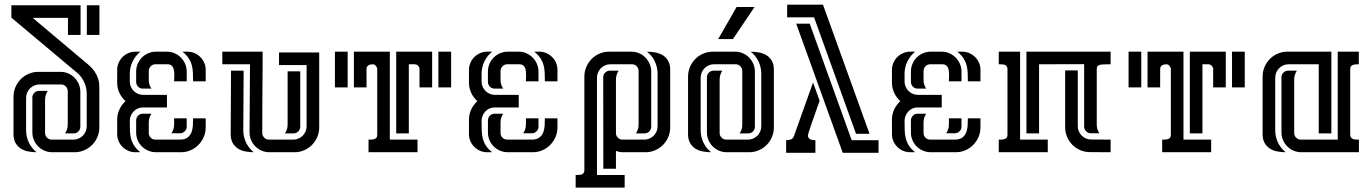

<svg xmlns="http://www.w3.org/2000/svg" viewBox="-20 -666 6004 840"><path d="M364.3 -384.8Q384.3 -367.7 394.5 -352.1Q404.8 -336.4 409.2 -322.3Q413.6 -308.1 414.1 -295.7Q414.6 -283.2 414.6 -272V-108.4Q414.6 -85.9 406 -66.2Q397.5 -46.4 382.8 -31.7Q368.2 -17.1 348.4 -8.5Q328.6 0 306.2 0H208.5Q190.4 0 174.6 -6.8Q158.7 -13.7 147 -25.4Q135.3 -37.1 128.4 -53Q121.6 -68.8 121.6 -86.9V-239.7Q121.6 -252 130.4 -260.3Q139.2 -268.6 150.9 -268.6H189Q183.6 -260.3 180.4 -250.5Q177.2 -240.7 177.2 -231V-84Q177.2 -72.3 185.8 -63.7Q194.3 -55.2 206.1 -55.2H301.3Q313.5 -55.2 324 -59.8Q334.5 -64.5 342.3 -72.3Q350.1 -80.1 354.7 -90.6Q359.4 -101.1 359.4 -113.3V-255.9Q359.4 -282.7 347.9 -307.4Q336.4 -332 315.9 -349.1L314.9 -349.6L30.8 -587.9H29.8V-643.1H332.5V-513.2H277.3V-587.9H123ZM276.4 -267.1Q276.4 -278.8 268.1 -287.6Q259.8 -296.4 247.6 -296.4H151.9Q140.1 -296.4 129.6 -291.7Q119.1 -287.1 111.3 -279.3Q103.5 -271.5 98.9 -260.7Q94.2 -250 94.2 -238.3V-95.7Q94.2 -67.9 106.2 -42.5Q118.2 -17.1 140.1 0Q120.6 0 102.3 -3.7Q84 -7.3 70.1 -16.6Q56.2 -25.9 47.6 -41Q39.1 -56.2 39.1 -79.6V-242.7Q39.1 -265.1 47.6 -284.9Q56.2 -304.7 70.8 -319.6Q85.4 -334.5 105.2 -343Q125 -351.6 147.5 -351.6H245.1Q262.7 -351.6 278.6 -344.7Q294.4 -337.9 306.2 -325.9Q317.9 -314 324.7 -298.1Q331.5 -282.2 331.5 -264.6V-111.8Q331.5 -100.1 323.2 -91.3Q314.9 -82.5 302.7 -82.5H264.6Q276.4 -99.1 276.4 -120.6ZM415 -513.2H359.9V-643.1H415Z M710.4 -195.8H603.5Q591.8 -195.8 581.5 -190.9Q571.3 -186 564 -178Q556.6 -169.9 552.2 -159.4Q547.9 -148.9 547.9 -137.7Q547.9 -116.2 548.3 -97.4Q548.8 -78.6 552.7 -62Q556.6 -45.4 566.2 -30Q575.7 -14.6 594.2 0H572.3Q556.2 0 541.7 -6.1Q527.3 -12.2 516.4 -22.9Q505.4 -33.7 499 -48.1Q492.7 -62.5 492.7 -78.6V-142.6Q492.7 -166 502.4 -187Q512.2 -208 529.3 -223.6Q512.2 -238.8 502.4 -259.8Q492.7 -280.8 492.7 -304.2V-360.4Q492.7 -376.5 499 -391.1Q505.4 -405.8 516.1 -416.5Q526.9 -427.2 541.5 -433.6Q556.2 -439.9 572.3 -439.9H594.2Q572.3 -422.4 560.1 -397Q547.9 -371.6 547.9 -343.8V-309.1Q547.9 -297.4 552.5 -286.6Q557.1 -275.9 564.9 -268.1Q572.8 -260.3 583.5 -255.6Q594.2 -251 606 -251H710.4ZM662.6 0Q645 0 629.2 -6.6Q613.3 -13.2 601.3 -24.9Q589.4 -36.6 582.5 -52.2Q575.7 -67.9 575.7 -85.9V-139.2Q575.7 -150.9 584 -159.7Q592.3 -168.5 604.5 -168.5H642.6Q630.9 -151.4 630.9 -130.4V-83.5Q630.9 -71.8 639.4 -63.5Q647.9 -55.2 659.7 -55.2H766.6Q788.1 -55.2 799.8 -63.7Q811.5 -72.3 817.1 -85.9Q822.8 -99.6 823.7 -116.2Q824.7 -132.8 824.7 -148.4H879.9V-108.9Q879.9 -86.4 871.3 -66.7Q862.8 -46.9 848.1 -32Q833.5 -17.1 813.7 -8.5Q793.9 0 771.5 0ZM710.9 -439.9Q728.5 -439.9 744.1 -432.9Q759.8 -425.8 771.5 -414.1Q783.2 -402.3 790 -386.5Q796.9 -370.6 796.9 -353V-310.1H741.7Q741.7 -318.8 742.4 -331.5Q743.2 -344.2 741.5 -356.2Q739.7 -368.2 733.4 -376.5Q727.1 -384.8 712.9 -384.8H659.7Q647.9 -384.8 639.4 -376Q630.9 -367.2 630.9 -355.5V-316.4Q630.9 -294.9 642.6 -278.3H604.5Q592.3 -278.3 584 -287.1Q575.7 -295.9 575.7 -307.6V-353Q575.7 -371.1 582.5 -387Q589.4 -402.8 601.1 -414.6Q612.8 -426.3 628.7 -433.1Q644.5 -439.9 662.6 -439.9ZM800.3 -439.9Q816.9 -439.9 831.3 -433.6Q845.7 -427.2 856.4 -416.5Q867.2 -405.8 873.5 -391.4Q879.9 -377 879.9 -360.4V-310.1H824.7Q824.7 -330.1 824 -347.9Q823.2 -365.7 818.8 -381.6Q814.5 -397.5 804.9 -411.9Q795.4 -426.3 778.3 -439.9ZM730 -83Q735.4 -90.8 738 -98.6Q740.7 -106.4 741.5 -114.3Q742.2 -122.1 741.9 -130.6Q741.7 -139.2 741.7 -148.4H796.9V-111.8Q796.9 -100.1 788.3 -91.6Q779.8 -83 768.1 -83Z M1376.5 -108.4Q1376.5 -85.9 1367.9 -66.2Q1359.4 -46.4 1344.7 -31.7Q1330.1 -17.1 1310.3 -8.5Q1290.5 0 1268.1 0H1158.7Q1140.6 0 1124.8 -6.8Q1108.9 -13.7 1097.2 -25.4Q1085.4 -37.1 1078.6 -53Q1071.8 -68.8 1071.8 -86.9L1073.7 -384.8H952.6V-439.9H1128.9V-384.8Q1128.9 -362.8 1128.7 -338.6Q1128.4 -314.5 1128.2 -280.5Q1127.9 -246.6 1127.7 -199.5Q1127.4 -152.3 1127.4 -84Q1127.4 -72.3 1136 -63.7Q1144.5 -55.2 1156.2 -55.2H1263.2Q1275.4 -55.2 1285.9 -59.8Q1296.4 -64.5 1304.2 -72.3Q1312 -80.1 1316.7 -90.6Q1321.3 -101.1 1321.3 -113.3V-381.3H1200.7V-436.5H1376.5ZM1044.4 -95.7Q1044.4 -67.9 1056.4 -42.5Q1068.4 -17.1 1090.3 0Q1070.8 0 1052.5 -3.7Q1034.2 -7.3 1020.3 -16.6Q1006.3 -25.9 997.8 -41Q989.3 -56.2 989.3 -79.6L990.7 -356.9H1045.9ZM1293.5 -111.8Q1293.5 -100.1 1285.2 -91.3Q1276.9 -82.5 1264.6 -82.5H1226.6Q1238.3 -99.1 1238.3 -120.6V-354H1293.5Z M1685.5 -55.2H1806.6V0H1592.3V-55.2Q1598.1 -55.2 1605 -55.4Q1611.8 -55.7 1617.4 -57.4Q1623 -59.1 1626.7 -63.5Q1630.4 -67.9 1630.4 -76.7V-362.8Q1630.4 -370.6 1624.5 -377.7Q1618.7 -384.8 1610.4 -384.8Q1599.6 -384.8 1591.6 -379.9Q1583.5 -375 1583.5 -362.8V-283.7H1528.3V-439.9H1685.5ZM1870.6 -439.9V-283.7H1815.4V-362.8Q1815.4 -372.1 1809.1 -378.4Q1802.7 -384.8 1793.5 -384.8H1768.6V-82.5H1713.4V-439.9ZM1501 -439.9V-283.7H1445.3V-439.9ZM1953.6 -439.9V-283.7H1897.9V-439.9Z M2249.5 -195.8H2142.6Q2130.9 -195.8 2120.6 -190.9Q2110.4 -186 2103 -178Q2095.7 -169.9 2091.3 -159.4Q2086.9 -148.9 2086.9 -137.7Q2086.9 -116.2 2087.4 -97.4Q2087.9 -78.6 2091.8 -62Q2095.7 -45.4 2105.2 -30Q2114.7 -14.6 2133.3 0H2111.3Q2095.2 0 2080.8 -6.1Q2066.4 -12.2 2055.4 -22.9Q2044.4 -33.7 2038.1 -48.1Q2031.7 -62.5 2031.7 -78.6V-142.6Q2031.7 -166 2041.5 -187Q2051.3 -208 2068.4 -223.6Q2051.3 -238.8 2041.5 -259.8Q2031.7 -280.8 2031.7 -304.2V-360.4Q2031.7 -376.5 2038.1 -391.1Q2044.4 -405.8 2055.2 -416.5Q2065.9 -427.2 2080.6 -433.6Q2095.2 -439.9 2111.3 -439.9H2133.3Q2111.3 -422.4 2099.1 -397Q2086.9 -371.6 2086.9 -343.8V-309.1Q2086.9 -297.4 2091.6 -286.6Q2096.2 -275.9 2104 -268.1Q2111.8 -260.3 2122.6 -255.6Q2133.3 -251 2145 -251H2249.5ZM2201.7 0Q2184.1 0 2168.2 -6.6Q2152.3 -13.2 2140.4 -24.9Q2128.4 -36.6 2121.6 -52.2Q2114.7 -67.9 2114.7 -85.9V-139.2Q2114.7 -150.9 2123 -159.7Q2131.3 -168.5 2143.6 -168.5H2181.6Q2169.9 -151.4 2169.9 -130.4V-83.5Q2169.9 -71.8 2178.5 -63.5Q2187 -55.2 2198.7 -55.2H2305.7Q2327.1 -55.2 2338.9 -63.7Q2350.6 -72.3 2356.2 -85.9Q2361.8 -99.6 2362.8 -116.2Q2363.8 -132.8 2363.8 -148.4H2418.9V-108.9Q2418.9 -86.4 2410.4 -66.7Q2401.9 -46.9 2387.2 -32Q2372.6 -17.1 2352.8 -8.5Q2333 0 2310.5 0ZM2250 -439.9Q2267.6 -439.9 2283.2 -432.9Q2298.8 -425.8 2310.5 -414.1Q2322.3 -402.3 2329.1 -386.5Q2335.9 -370.6 2335.9 -353V-310.1H2280.8Q2280.8 -318.8 2281.5 -331.5Q2282.2 -344.2 2280.5 -356.2Q2278.8 -368.2 2272.5 -376.5Q2266.1 -384.8 2252 -384.8H2198.7Q2187 -384.8 2178.5 -376Q2169.9 -367.2 2169.9 -355.5V-316.4Q2169.9 -294.9 2181.6 -278.3H2143.6Q2131.3 -278.3 2123 -287.1Q2114.7 -295.9 2114.7 -307.6V-353Q2114.7 -371.1 2121.6 -387Q2128.4 -402.8 2140.1 -414.6Q2151.9 -426.3 2167.7 -433.1Q2183.6 -439.9 2201.7 -439.9ZM2339.4 -439.9Q2356 -439.9 2370.4 -433.6Q2384.8 -427.2 2395.5 -416.5Q2406.2 -405.8 2412.6 -391.4Q2418.9 -377 2418.9 -360.4V-310.1H2363.8Q2363.8 -330.1 2363 -347.9Q2362.3 -365.7 2357.9 -381.6Q2353.5 -397.5 2344 -411.9Q2334.5 -426.3 2317.4 -439.9ZM2269 -83Q2274.4 -90.8 2277.1 -98.6Q2279.8 -106.4 2280.5 -114.3Q2281.2 -122.1 2281 -130.6Q2280.8 -139.2 2280.8 -148.4H2335.9V-111.8Q2335.9 -100.1 2327.4 -91.6Q2318.8 -83 2307.1 -83Z M2536.6 -331.1Q2536.6 -353.5 2545.2 -373.3Q2553.7 -393.1 2568.4 -408Q2583 -422.9 2602.8 -431.4Q2622.6 -439.9 2645 -439.9H2742.7Q2760.3 -439.9 2776.1 -433.1Q2792 -426.3 2803.7 -414.3Q2815.4 -402.3 2822.3 -386.5Q2829.1 -370.6 2829.1 -353V-111.8Q2829.1 -100.1 2820.8 -91.3Q2812.5 -82.5 2800.3 -82.5H2762.2Q2773.9 -99.1 2773.9 -120.6V-355.5Q2773.9 -367.2 2765.6 -376Q2757.3 -384.8 2745.1 -384.8H2649.4Q2637.7 -384.8 2627.2 -380.1Q2616.7 -375.5 2608.9 -367.7Q2601.1 -359.9 2596.4 -349.1Q2591.8 -338.4 2591.8 -326.7V99.6H2712.9V154.8H2498.5V99.6Q2504.4 99.6 2511.2 99.4Q2518.1 99.1 2523.7 97.4Q2529.3 95.7 2533 91.3Q2536.6 86.9 2536.6 78.1ZM2674.8 -81.5Q2675.8 -70.3 2684.1 -62.7Q2692.4 -55.2 2703.6 -55.2H2798.8Q2811 -55.2 2821.5 -59.8Q2832 -64.5 2839.8 -72.3Q2847.7 -80.1 2852.3 -90.6Q2856.9 -101.1 2856.9 -113.3V-344.2Q2856.9 -372.1 2844.7 -397.5Q2832.5 -422.9 2810.5 -439.9Q2830.1 -439.9 2848.4 -436.3Q2866.7 -432.6 2880.9 -423.6Q2895 -414.6 2903.6 -399.2Q2912.1 -383.8 2912.1 -360.4V-108.4Q2912.1 -85.9 2903.6 -66.2Q2895 -46.4 2880.4 -31.7Q2865.7 -17.1 2845.9 -8.5Q2826.2 0 2803.7 0H2706.1Q2689.5 0 2674.8 -5.9V72.3H2619.6L2619.1 -328.1Q2619.1 -340.3 2627.9 -348.6Q2636.7 -356.9 2648.4 -356.9H2686.5Q2681.2 -348.6 2678 -338.9Q2674.8 -329.1 2674.8 -319.3Z M3128.4 -84Q3128.4 -72.3 3137 -63.7Q3145.5 -55.2 3157.2 -55.2H3252.4Q3264.6 -55.2 3275.1 -59.8Q3285.6 -64.5 3293.5 -72.3Q3301.3 -80.1 3305.9 -90.6Q3310.5 -101.1 3310.5 -113.3V-344.2Q3310.5 -372.1 3298.3 -397.5Q3286.1 -422.9 3264.2 -439.9Q3283.7 -439.9 3302 -436.3Q3320.3 -432.6 3334.5 -423.6Q3348.6 -414.6 3357.2 -399.2Q3365.7 -383.8 3365.7 -360.4V-108.4Q3365.7 -85.9 3357.2 -66.2Q3348.6 -46.4 3334 -31.7Q3319.3 -17.1 3299.6 -8.5Q3279.8 0 3257.3 0H3159.7Q3141.6 0 3125.7 -6.8Q3109.9 -13.7 3098.1 -25.4Q3086.4 -37.1 3079.6 -53Q3072.8 -68.8 3072.8 -86.9V-328.1Q3072.8 -340.3 3081.5 -348.6Q3090.3 -356.9 3102.1 -356.9H3140.1Q3134.8 -348.6 3131.6 -338.9Q3128.4 -329.1 3128.4 -319.3ZM3227.5 -355.5Q3227.5 -367.2 3219.2 -376Q3210.9 -384.8 3198.7 -384.8H3103Q3091.3 -384.8 3080.8 -380.1Q3070.3 -375.5 3062.5 -367.7Q3054.7 -359.9 3050 -349.1Q3045.4 -338.4 3045.4 -326.7V-95.7Q3045.4 -67.9 3057.4 -42.5Q3069.3 -17.1 3091.3 0Q3071.8 0 3053.5 -3.7Q3035.2 -7.3 3021.2 -16.6Q3007.3 -25.9 2998.8 -41Q2990.2 -56.2 2990.2 -79.6V-331.1Q2990.2 -353.5 2998.8 -373.3Q3007.3 -393.1 3022 -408Q3036.6 -422.9 3056.4 -431.4Q3076.2 -439.9 3098.6 -439.9H3196.3Q3213.9 -439.9 3229.7 -433.1Q3245.6 -426.3 3257.3 -414.3Q3269 -402.3 3275.9 -386.5Q3282.7 -370.6 3282.7 -353V-111.8Q3282.7 -100.1 3274.4 -91.3Q3266.1 -82.5 3253.9 -82.5H3215.8Q3227.5 -99.1 3227.5 -120.6ZM3281.2 -635.3 3186.5 -495.1H3122.1L3202.6 -635.3Z M3706.1 -52.7H3823.7V2.4H3667L3463.4 -562.5H3522.5ZM3784.2 -80.6H3725.1L3541.5 -590.3H3423.8V-645.5H3580.6ZM3565.9 -225.1Q3556.2 -197.8 3546.9 -171.6Q3537.6 -145.5 3530.5 -124.8Q3523.4 -104 3519 -90.3Q3514.6 -76.7 3514.6 -74.7Q3514.6 -67.4 3517.6 -63Q3520.5 -58.6 3525.4 -56.4Q3530.3 -54.2 3535.9 -53.5Q3541.5 -52.7 3547.4 -52.7V2.4H3419.4V-52.7Q3431.6 -52.7 3440.7 -56.2Q3449.7 -59.6 3454.1 -72.3L3537.1 -305.2Z M4100.1 -195.8H3993.2Q3981.4 -195.8 3971.2 -190.9Q3960.9 -186 3953.6 -178Q3946.3 -169.9 3941.9 -159.4Q3937.5 -148.9 3937.5 -137.7Q3937.5 -116.2 3938 -97.4Q3938.5 -78.6 3942.4 -62Q3946.3 -45.4 3955.8 -30Q3965.3 -14.6 3983.9 0H3961.9Q3945.8 0 3931.4 -6.1Q3917 -12.2 3906 -22.9Q3895 -33.7 3888.7 -48.1Q3882.3 -62.5 3882.3 -78.6V-142.6Q3882.3 -166 3892.1 -187Q3901.9 -208 3918.9 -223.6Q3901.9 -238.8 3892.1 -259.8Q3882.3 -280.8 3882.3 -304.2V-360.4Q3882.3 -376.5 3888.7 -391.1Q3895 -405.8 3905.8 -416.5Q3916.5 -427.2 3931.2 -433.6Q3945.8 -439.9 3961.9 -439.9H3983.9Q3961.9 -422.4 3949.7 -397Q3937.5 -371.6 3937.5 -343.8V-309.1Q3937.5 -297.4 3942.1 -286.6Q3946.8 -275.9 3954.6 -268.1Q3962.4 -260.3 3973.1 -255.6Q3983.9 -251 3995.6 -251H4100.1ZM4052.2 0Q4034.7 0 4018.8 -6.6Q4002.9 -13.2 3991 -24.9Q3979 -36.6 3972.2 -52.2Q3965.3 -67.9 3965.3 -85.9V-139.2Q3965.3 -150.9 3973.6 -159.7Q3981.9 -168.5 3994.1 -168.5H4032.2Q4020.5 -151.4 4020.5 -130.4V-83.5Q4020.5 -71.8 4029.1 -63.5Q4037.6 -55.2 4049.3 -55.2H4156.2Q4177.7 -55.2 4189.5 -63.7Q4201.2 -72.3 4206.8 -85.9Q4212.4 -99.6 4213.4 -116.2Q4214.4 -132.8 4214.4 -148.4H4269.5V-108.9Q4269.5 -86.4 4261 -66.7Q4252.4 -46.9 4237.8 -32Q4223.1 -17.1 4203.4 -8.5Q4183.6 0 4161.1 0ZM4100.6 -439.9Q4118.2 -439.9 4133.8 -432.9Q4149.4 -425.8 4161.1 -414.1Q4172.9 -402.3 4179.7 -386.5Q4186.5 -370.6 4186.5 -353V-310.1H4131.3Q4131.3 -318.8 4132.1 -331.5Q4132.8 -344.2 4131.1 -356.2Q4129.4 -368.2 4123 -376.5Q4116.7 -384.8 4102.5 -384.8H4049.3Q4037.6 -384.8 4029.1 -376Q4020.5 -367.2 4020.5 -355.5V-316.4Q4020.5 -294.9 4032.2 -278.3H3994.1Q3981.9 -278.3 3973.6 -287.1Q3965.3 -295.9 3965.3 -307.6V-353Q3965.3 -371.1 3972.2 -387Q3979 -402.8 3990.7 -414.6Q4002.4 -426.3 4018.3 -433.1Q4034.2 -439.9 4052.2 -439.9ZM4189.9 -439.9Q4206.5 -439.9 4220.9 -433.6Q4235.4 -427.2 4246.1 -416.5Q4256.8 -405.8 4263.2 -391.4Q4269.5 -377 4269.5 -360.4V-310.1H4214.4Q4214.4 -330.1 4213.6 -347.9Q4212.9 -365.7 4208.5 -381.6Q4204.1 -397.5 4194.6 -411.9Q4185.1 -426.3 4168 -439.9ZM4119.6 -83Q4125 -90.8 4127.7 -98.6Q4130.4 -106.4 4131.1 -114.3Q4131.8 -122.1 4131.6 -130.6Q4131.3 -139.2 4131.3 -148.4H4186.5V-111.8Q4186.5 -100.1 4178 -91.6Q4169.4 -83 4157.7 -83Z M4525.9 -384.8V-82.5H4470.7V-439.9H4838.9V-384.8Q4823.2 -384.3 4811.8 -384.3Q4800.3 -384.3 4793 -382.6Q4785.6 -380.9 4782 -376.7Q4778.3 -372.6 4778.3 -363.8V-121.1Q4778.3 -99.6 4790 -83H4752Q4739.7 -83 4731.4 -91.8Q4723.1 -100.6 4723.1 -112.3V-385.3ZM4349.6 -439.9H4442.9V-55.2H4564V0H4349.6V-55.2Q4355.5 -55.2 4362.3 -55.4Q4369.1 -55.7 4374.8 -57.4Q4380.4 -59.1 4384 -63.5Q4387.7 -67.9 4387.7 -76.7V-362.8Q4387.7 -371.6 4384 -376.2Q4380.4 -380.9 4374.8 -382.6Q4369.1 -384.3 4362.5 -384.5Q4356 -384.8 4349.6 -384.8ZM4838.9 0 4748.5 -0.5Q4726.1 -0.5 4706.3 -9Q4686.5 -17.6 4671.9 -32.2Q4657.2 -46.9 4648.7 -66.7Q4640.1 -86.4 4640.1 -108.9V-357.9H4695.3V-113.8Q4695.3 -101.6 4700 -91.1Q4704.6 -80.6 4712.4 -72.8Q4720.2 -64.9 4730.7 -60.3Q4741.2 -55.7 4753.4 -55.7L4838.9 -55.2Z M5157.7 -55.2H5278.8V0H5064.5V-55.2Q5070.3 -55.2 5077.1 -55.4Q5084 -55.7 5089.6 -57.4Q5095.2 -59.1 5098.9 -63.5Q5102.5 -67.9 5102.5 -76.7V-362.8Q5102.5 -370.6 5096.7 -377.7Q5090.8 -384.8 5082.5 -384.8Q5071.8 -384.8 5063.7 -379.9Q5055.7 -375 5055.7 -362.8V-283.7H5000.5V-439.9H5157.7ZM5342.8 -439.9V-283.7H5287.6V-362.8Q5287.6 -372.1 5281.2 -378.4Q5274.9 -384.8 5265.6 -384.8H5240.7V-82.5H5185.5V-439.9ZM4973.1 -439.9V-283.7H4917.5V-439.9ZM5425.8 -439.9V-283.7H5370.1V-439.9Z M5673.3 0Q5655.3 0 5639.4 -6.8Q5623.5 -13.7 5611.8 -25.4Q5600.1 -37.1 5593.3 -53Q5586.4 -68.8 5586.4 -86.9V-328.1Q5586.4 -340.3 5595.2 -348.6Q5604 -356.9 5615.7 -356.9H5653.8Q5648.4 -348.6 5645.3 -338.9Q5642.1 -329.1 5642.1 -319.3V-84Q5642.1 -72.3 5650.6 -63.7Q5659.2 -55.2 5670.9 -55.2H5832.5V-439.9H5924.8V-384.8Q5919.4 -384.8 5913.3 -384.5Q5907.2 -384.3 5901.9 -382.8Q5896.5 -381.3 5892.6 -378.2Q5888.7 -375 5887.2 -368.7V-76.7Q5887.2 -68.4 5890.9 -64Q5894.5 -59.6 5900.1 -57.6Q5905.8 -55.7 5912.6 -55.4Q5919.4 -55.2 5925.3 -55.2V0ZM5617.2 -384.8Q5605.5 -384.8 5594.7 -380.1Q5584 -375.5 5576.2 -367.7Q5568.4 -359.9 5563.7 -349.1Q5559.1 -338.4 5559.1 -326.7V-95.7Q5559.1 -67.9 5571 -42.5Q5583 -17.1 5605 0Q5585.4 0 5567.1 -3.7Q5548.8 -7.3 5534.9 -16.6Q5521 -25.9 5512.5 -41Q5503.9 -56.2 5503.9 -79.6V-331.1Q5503.9 -353.5 5512.5 -373.3Q5521 -393.1 5535.6 -408Q5550.3 -422.9 5570.1 -431.4Q5589.8 -439.9 5612.3 -439.9H5804.7V-82.5H5749.5V-384.8Z"/></svg>

Font: Isar CAT
Style: Regular
Weight: 400
Designer: Digitized by Peter Wiegel
Foundry: CAT-Fonts, Peter Wiegel
Version: Version 1.000; ttfautohint (v1.3)